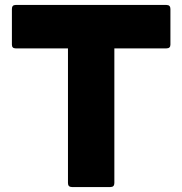

<svg xmlns="http://www.w3.org/2000/svg" viewBox="-20 -754 735 774"><path d="M270 0Q254 0 254 -16V-559H43Q28 -559 28 -574V-718Q28 -734 43 -734H651Q667 -734 667 -718V-574Q667 -559 651 -559H441V-16Q441 0 425 0Z"/></svg>

Font: LINE Seed Sans App ExtraBold
Style: Regular
Weight: 800
Designer: LINE VX Design & Dalton Maag Ltd & Sandoll Inc
Foundry: Dalton Maag Ltd
Version: Version 1.003